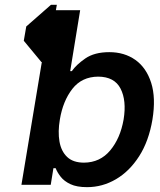

<svg xmlns="http://www.w3.org/2000/svg" viewBox="-20 -770 668 800"><path d="M192.4 -750H216.8L212.9 -727.5H314L272.5 -473.6H279.3Q297.4 -500 335.4 -526.4Q373.5 -552.7 435.5 -552.7Q498.5 -552.7 544.2 -520.3Q589.8 -487.8 609.9 -425Q629.9 -362.3 615.2 -272Q600.1 -182.1 559.8 -119.1Q519.5 -56.2 463.1 -23.2Q406.7 9.8 342.8 9.8Q299.8 9.8 273.4 -2.7Q247.1 -15.1 232.7 -33.7Q218.3 -52.2 211.9 -69.3H202.6L191.4 0H69.3L154.3 -511.7H152.3L79.1 -600.1L89.4 -659.7ZM495.1 -272.5Q507.8 -351.1 482.4 -400.6Q457 -450.2 389.2 -450.7Q320.8 -450.2 281.5 -399.7Q242.2 -349.1 229.5 -272.5Q220.7 -221.2 227.8 -180.4Q234.9 -139.6 259.8 -116Q284.7 -92.3 330.1 -92.3Q397 -92.8 439.2 -143.3Q481.4 -193.8 495.1 -272.5Z"/></svg>

Font: Inter Display SemiBold
Style: Italic
Weight: 600
Italic angle: -9.39999°
Designer: Rasmus Andersson
Foundry: rsms
Version: Version 4.000;git-a52131595